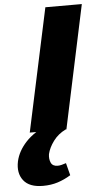

<svg xmlns="http://www.w3.org/2000/svg" viewBox="-101 -696 540 1023"><g transform="rotate(-5 169.0 -184.5)"><path d="M41 0 182 -658H377L237 0ZM87 289Q14 289 -17 249Q-48 209 -35 147Q-23 93 21 45.5Q65 -2 152 -41L233 0Q192 20 166.5 54.5Q141 89 133 123Q129 149 138 169Q147 189 174 189Q184 189 195.5 186Q207 183 219 179L236 245Q202 266 166 277.5Q130 289 87 289Z"/></g></svg>

Font: Ysabeau Black
Style: Italic
Weight: 900
Italic angle: -12°
Version: Version 2.000;gftools[0.9.27.dev2+g8671c4b]